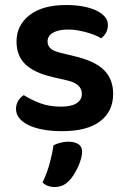

<svg xmlns="http://www.w3.org/2000/svg" viewBox="-20 -509 510 767"><path d="M228 15Q187 15 153.5 9Q120 3 95.5 -8.5Q71 -20 57.5 -36.5Q44 -53 44 -73Q44 -92 52.5 -106Q61 -120 75 -129Q103 -111 139.5 -97Q176 -83 224 -83Q265 -83 286 -96.5Q307 -110 307 -134Q307 -175 247 -188L191 -201Q117 -218 81.5 -252Q46 -286 46 -343Q46 -408 98 -448.5Q150 -489 244 -489Q280 -489 310.5 -483.5Q341 -478 363.5 -467.5Q386 -457 398.5 -442.5Q411 -428 411 -409Q411 -391 403 -377.5Q395 -364 384 -356Q375 -362 360.5 -368Q346 -374 328.5 -379Q311 -384 291.5 -387.5Q272 -391 253 -391Q214 -391 192 -378.5Q170 -366 170 -343Q170 -326 182.5 -315Q195 -304 226 -297L275 -285Q358 -266 395 -229.5Q432 -193 432 -134Q432 -64 380 -24.5Q328 15 228 15ZM198 238Q168 238 150 220Q168 182 178.5 143.5Q189 105 194 71Q207 65 222 61Q237 57 253 57Q277 57 292.5 66.5Q308 76 308 98Q308 110 303.5 126Q299 142 291.5 158Q284 174 275 188.5Q266 203 257 212Q244 226 229.5 232Q215 238 198 238Z"/></svg>

Font: Baloo 2 Latin SemiBold
Style: Regular
Weight: 400
Designer: Sarang Kulkarni and Ek Type
Foundry: Ek Type
Version: Version 1.001